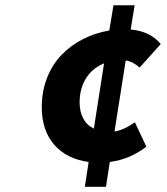

<svg xmlns="http://www.w3.org/2000/svg" viewBox="-20 -675 640 736"><path d="M305.2 41 319.8 -54.2Q235.4 -65.4 187.7 -120.4Q140.1 -175.3 140.1 -264.2Q140.1 -324.7 160.4 -376.5Q180.7 -428.2 216.1 -464.8Q251.5 -501.5 298.1 -525.1Q344.7 -548.8 398.9 -558.1L415 -654.8H496.1L481 -562Q557.1 -554.7 596.2 -505.9L515.1 -416Q487.8 -440.4 461.9 -442.9L418.9 -170.9Q456.1 -177.2 497.1 -206.1L541 -112.8Q478 -64 400.9 -54.2L386.2 41ZM339.8 -182.1 378.9 -432.1Q333 -413.1 309.1 -373.8Q285.2 -334.5 285.2 -282.2Q285.2 -247.1 299.1 -220.9Q313 -194.8 339.8 -182.1Z"/></svg>

Font: Office Code Pro Bold Italic
Style: Regular
Weight: 700
Italic angle: -9°
Designer: Nathan Rutzky & Paul D. Hunt
Foundry: Adobe Systems Incorporated
Version: Version 1.004;PS 001.004;hotconv 1.0.70;makeotf.lib2.5.58329